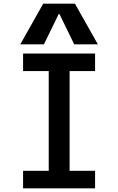

<svg xmlns="http://www.w3.org/2000/svg" viewBox="-20 -1020 640 1040"><path d="M105 0V-95H244V-635H105V-730H495V-635H357V-95H495V0ZM90 -780 214 -1000H386L510 -780H382L302 -944H298L218 -780Z"/></svg>

Font: M PLUS Code Latin Expanded Medium
Style: Regular
Weight: 500
Width: 7
Designer: Coji Morishita
Foundry: UNDERFOREST DESIGN
Version: Version 1.002; ttfautohint (v1.8.3)